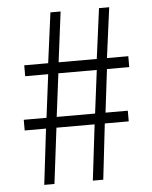

<svg xmlns="http://www.w3.org/2000/svg" viewBox="-52 -764 639 807"><g transform="rotate(-5 267.5 -360.0)"><path d="M102 0H145L174 -235H335L307 0H351L378 -235H479V-280H385L407 -462H501V-508H411L439 -720H396L368 -508H207L234 -720H191L163 -508H62V-462H159L136 -280H40V-235H130ZM179 -280 202 -462H364L341 -280Z"/></g></svg>

Font: Genne Gothic Light
Style: Regular
Weight: 300
Designer: Ryoko NISHIZUKA (kana & ideographs); Paul D. Hunt (Latin, Greek & Cyrillic); Wenlong ZHANG (bopomofo); Sandoll Communica
Foundry: Adobe Systems Incorporated
Version: Version 1.004;PS 1.004;hotconv 16.6.51;makeotf.lib2.5.65220